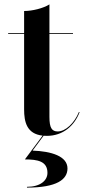

<svg xmlns="http://www.w3.org/2000/svg" viewBox="-20 -610 394 872"><path d="M195.5 175C195.5 211 161.5 238.5 102.5 238.5V242C238.5 242 286.5 205 286.5 155C286.5 99 212.5 77 128 74L178 6.5C183 7 188 7 193.5 7C264.5 7 317.5 -37.5 341.5 -100.5L338.5 -101.5C317.5 -50.5 277.5 -13 242.5 -13C215.5 -13 204.5 -29 204.5 -79V-456.5H311.5V-460H204.5V-590C177 -572.5 127 -560 89.5 -560V-460H17V-456.5H89.5V-113.5C89.5 -56 101.5 -2 173.5 6L93 114C150.5 114 195.5 122 195.5 175Z"/></svg>

Font: Bodoni* 48pt Medium
Style: Regular
Weight: 500
Version: Version 2.3